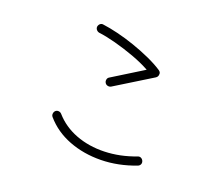

<svg xmlns="http://www.w3.org/2000/svg" viewBox="-116 -910 1232 1056"><g transform="rotate(20 500.0 -382.5)"><path d="M478 -429Q469 -424 458.5 -426.5Q448 -429 443 -438Q438 -446 440 -456.5Q442 -467 451 -472L630 -583Q585 -608 527.5 -629Q470 -650 413.5 -665Q357 -680 315 -685Q305 -687 298.5 -695Q292 -703 293 -713Q295 -724 303 -730.5Q311 -737 321 -735Q360 -730 409.5 -718Q459 -706 511 -688Q563 -670 610.5 -648.5Q658 -627 693 -604Q706 -595 704 -583Q704 -569 692 -561ZM765 -71Q663 -32 562.5 -30.5Q462 -29 376 -62Q290 -95 233 -161Q226 -169 227 -179.5Q228 -190 235 -197Q243 -204 253.5 -203Q264 -202 271 -194Q322 -136 398 -107Q474 -78 564.5 -80.5Q655 -83 747 -118Q757 -122 766 -117.5Q775 -113 779 -103Q783 -93 779 -84Q775 -75 765 -71Z"/></g></svg>

Font: Kurewa Gothic CJK TC Regular
Style: Regular
Weight: 400
Designer: Max Yao
Foundry: Max-Everyday
Version: Version 1.071; ttfautohint (v1.8.3)